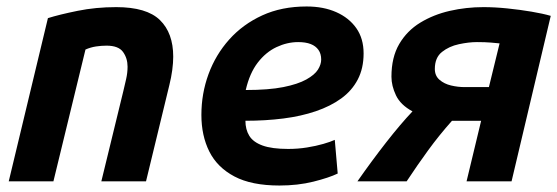

<svg xmlns="http://www.w3.org/2000/svg" viewBox="-20 -560 1721 593"><path d="M7 0 128 -504Q163 -515 219.5 -526.5Q276 -538 339 -538Q433 -538 474 -498Q515 -458 515 -385Q515 -366 512 -343.5Q509 -321 503 -297L431 0H293L361 -279Q365 -296 369.5 -315.5Q374 -335 374 -354Q374 -380 360 -399.5Q346 -419 309 -419Q293 -419 276.5 -416.5Q260 -414 244 -407L145 0Z M843 13Q757 13 704 -15Q651 -43 626.5 -92Q602 -141 602 -205Q602 -271 624 -331Q646 -391 688 -438Q730 -485 790 -512.5Q850 -540 927 -540Q979 -540 1018.5 -522.5Q1058 -505 1080.5 -473Q1103 -441 1103 -395Q1103 -349 1085 -314.5Q1067 -280 1034 -256Q1001 -232 955.5 -216.5Q910 -201 855 -194Q800 -187 738 -187Q738 -160 750 -140.5Q762 -121 791 -110.5Q820 -100 870 -100Q900 -100 928 -104.5Q956 -109 978.5 -115.5Q1001 -122 1014 -128L1023 -24Q996 -11 948 1Q900 13 843 13ZM739 -282Q810 -282 855 -291Q900 -300 926 -314.5Q952 -329 962 -345Q972 -361 972 -376Q972 -394 963.5 -406Q955 -418 939.5 -424Q924 -430 901 -430Q867 -430 834 -414.5Q801 -399 776 -366.5Q751 -334 739 -282Z M1084 0Q1128 -63 1172.5 -120Q1217 -177 1254 -216Q1217 -236 1203 -265.5Q1189 -295 1189 -323Q1189 -383 1213 -424Q1237 -465 1278 -490Q1319 -515 1369.5 -526.5Q1420 -538 1473 -538Q1508 -538 1547 -534Q1586 -530 1621.5 -524Q1657 -518 1681 -511L1560 0H1421L1466 -187H1390Q1387 -187 1383 -187Q1379 -187 1376 -187Q1336 -142 1302.5 -96Q1269 -50 1236 0ZM1415 -291H1490L1523 -426Q1513 -427 1496 -428.5Q1479 -430 1453 -430Q1428 -430 1397.5 -423.5Q1367 -417 1345 -399.5Q1323 -382 1323 -347Q1323 -326 1337.5 -313.5Q1352 -301 1373 -296Q1394 -291 1415 -291Z"/></svg>

Font: Ubuntu Sans Mono
Style: Bold Italic
Weight: 700
Italic angle: -13.5°
Monospace: yes
Designer: Dalton Maag Ltd
Foundry: Dalton Maag Ltd
Version: Version 1.006